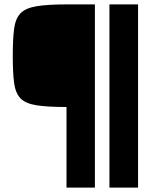

<svg xmlns="http://www.w3.org/2000/svg" viewBox="-20 -708 708 872"><path d="M282 144V-222Q195 -222 145 -230Q95 -238 72.5 -262Q50 -286 44 -332Q38 -378 38 -454Q38 -530 44 -576.5Q50 -623 72.5 -647Q95 -671 145 -679.5Q195 -688 282 -688H411V144ZM477 144V-688H607V144Z"/></svg>

Font: Saira Black
Style: Regular
Weight: 900
Designer: Hector Gatti with collaboration of the Omnibus-Type team
Foundry: Omnibus-Type
Version: Version 1.100; ttfautohint (v1.8.3)